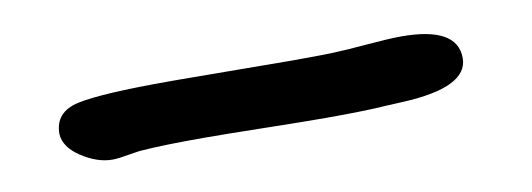

<svg xmlns="http://www.w3.org/2000/svg" viewBox="-26 -84 665 240"><g transform="rotate(-10 306.5 36.5)"><path d="M346 -2Q392 -2 405 -3Q412 -3 441.5 -5.5Q471 -8 486 -8Q557 -8 557 32Q557 69 474 73L453 74Q427 76 376 76Q350 76 298 75Q246 74 220 74Q169 74 144 76Q139 76 125 78.5Q111 81 104 81Q85 81 65 68Q45 55 44 38Q44 10 74.5 3.5Q105 -3 189 -3H203Q228 -3 277 -2.5Q326 -2 346 -2Z"/></g></svg>

Font: Because We Organize
Style: Regular
Weight: 400
Designer: Liz Wetzel, Aaron Williamson, Russ McMullin
Foundry: Red Hat
Version: Version 1.000